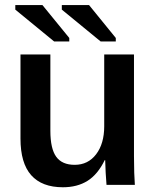

<svg xmlns="http://www.w3.org/2000/svg" viewBox="-20 -749 633 778"><path d="M404.3 -100.1Q376 -42 334.5 -16.1Q293 9.8 234.9 9.8Q149.9 9.8 106.4 -39.1Q63 -87.9 63 -187.5V-528.3H184.1V-219.2Q184.1 -146.5 207.8 -113.8Q231.4 -81.1 282.7 -81.1Q336.9 -81.1 369.6 -124Q402.3 -167 402.3 -237.3V-528.3H522.9V-116.2Q522.9 -78.6 523.9 -49.6Q524.9 -20.5 526.4 0H411.6Q409.7 -24.4 408.2 -48.8Q406.7 -73.2 406.2 -100.1ZM387.7 -581.1 230.5 -710V-728.5H340.8L449.2 -595.2V-581.1ZM199.2 -581.1 42 -710V-728.5H151.9L260.7 -595.2V-581.1Z"/></svg>

Font: Arimo SemiBold
Style: Regular
Weight: 600
Designer: Steve Matteson
Foundry: Monotype Imaging Inc.
Version: Version 1.33